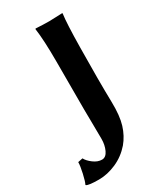

<svg xmlns="http://www.w3.org/2000/svg" viewBox="-262 -725 848 1003"><g transform="rotate(-30 162.0 -223.5)"><path d="M140.1 -154.8V-444.8Q140.1 -573.7 129.9 -645L131.8 -647.9Q179.7 -645 213.9 -645Q213.9 -645 293 -647.9L293.9 -645Q286.1 -590.8 284.2 -444.8Q281.2 -245.6 284.2 -117.2Q286.1 -33.2 270 18.8Q253.9 70.8 221.2 109.9Q182.1 154.8 129.2 178Q76.2 201.2 24.9 201.2Q-36.1 201.2 -49.8 191.9L-50.8 189Q-43 174.8 -33.4 132.3Q-23.9 89.8 -23.9 67.9L4.9 62Q14.6 81.1 39.8 100.1Q64.9 119.1 90.8 119.1Q114.7 119.1 128.4 89.6Q142.1 60.1 142.1 23.9Q142.1 -15.1 141.1 -76.4Q140.1 -137.7 140.1 -154.8Z"/></g></svg>

Font: Linux Biolinum
Style: Bold
Weight: 700
Designer: Philipp H. Poll
Foundry: Philipp H. Poll
Version: Version 1.3.2 ; ttfautohint (v0.9)